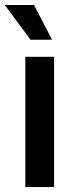

<svg xmlns="http://www.w3.org/2000/svg" viewBox="-41 -760 302 780"><path d="M62 0V-529.3H178.7V0ZM83 -598.6 -21.5 -739.7H97.2L170.4 -598.6Z"/></svg>

Font: Inter Cardless Tabular Medium
Style: Regular
Weight: 500
Designer: Rasmus Andersson
Foundry: rsms
Version: Version 4.000;git-4fc901f